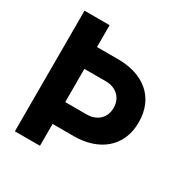

<svg xmlns="http://www.w3.org/2000/svg" viewBox="-170 -886 994 1027"><g transform="rotate(30 327.5 -372.5)"><path d="M60 0H215V-135H346C498 -135 610 -219 610 -372C610 -528 500 -610 346 -610H215V-745H60ZM215 -270V-475H347C412 -475 455 -434 455 -372C455 -311 412 -270 347 -270Z"/></g></svg>

Font: Mluvka ExtraBold
Style: Regular
Weight: 800
Designer: Modified by Jiří Krblich, Original typeface by Gumpita Rahayu
Foundry: Gumpita Rahayu & Jiří Krblich
Version: Version 2.000;Glyphs 3.1.1 (3134)